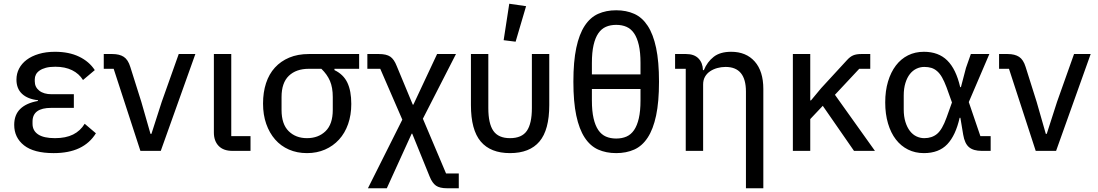

<svg xmlns="http://www.w3.org/2000/svg" viewBox="-20 -807 5871 1027"><path d="M493 -94Q460 -41 404 -14.5Q348 12 267 12Q161 12 108.5 -29.5Q56 -71 56 -139Q56 -193 88.5 -224.5Q121 -256 183 -267V-271Q128 -277 98 -305Q68 -333 68 -381Q68 -413 82 -440Q96 -467 122.5 -487Q149 -507 187.5 -518.5Q226 -530 274 -530Q349 -530 403 -504Q457 -478 487 -432L424 -379Q403 -413 365.5 -431.5Q328 -450 276 -450Q246 -450 225.5 -444.5Q205 -439 191.5 -429.5Q178 -420 172 -408Q166 -396 166 -383V-372Q166 -341 190 -322Q214 -303 256 -303H375V-230H254Q154 -230 154 -157V-145Q154 -108 184 -88Q214 -68 274 -68Q332 -68 371 -87.5Q410 -107 433 -145Z M731 0 588 -439H535V-518H581Q619 -518 642 -503Q665 -488 677 -449L736 -262L785 -91H790L845 -262L936 -518H1025L840 0Z M1320 0H1223Q1175 0 1149.5 -26.5Q1124 -53 1124 -98V-518H1217V-79H1320Z M1769 -439V-432Q1817 -409 1838 -365Q1859 -321 1859 -251Q1859 -192 1842 -143.5Q1825 -95 1793.5 -60.5Q1762 -26 1718.5 -7Q1675 12 1622 12Q1569 12 1525.5 -7Q1482 -26 1451.5 -61Q1421 -96 1404 -144.5Q1387 -193 1387 -253Q1387 -313 1403 -362Q1419 -411 1450.5 -445.5Q1482 -480 1527.5 -499Q1573 -518 1632 -518H1901V-439ZM1632 -439Q1564 -439 1525 -401.5Q1486 -364 1486 -288V-219Q1486 -143 1524 -105.5Q1562 -68 1622 -68Q1683 -68 1721.5 -105.5Q1760 -143 1760 -219V-288Q1760 -339 1745 -374Q1730 -409 1699 -439Z M2007 -518Q2047 -518 2067.5 -504Q2088 -490 2102 -454L2188 -247H2191L2318 -518H2419L2242 -172L2366 121H2434V200H2372Q2332 200 2312 186Q2292 172 2278 137L2185 -92H2182L2049 200H1948L2132 -167L2014 -439H1945V-518Z M2592 -229Q2592 -146 2619 -107Q2646 -68 2708 -68Q2771 -68 2798 -107Q2825 -146 2825 -229V-518H2918V-245Q2918 -112 2865.5 -50Q2813 12 2708 12Q2604 12 2551.5 -50Q2499 -112 2499 -245V-518H2592ZM2738 -584 2674 -592 2704 -787 2794 -774Z M3276 -752Q3330 -752 3372.5 -733Q3415 -714 3444.5 -669Q3474 -624 3489.5 -551Q3505 -478 3505 -370Q3505 -262 3489.5 -189Q3474 -116 3444.5 -71Q3415 -26 3372.5 -7Q3330 12 3276 12Q3222 12 3179.5 -7Q3137 -26 3107.5 -71Q3078 -116 3062.5 -189Q3047 -262 3047 -370Q3047 -478 3062.5 -551Q3078 -624 3107.5 -669Q3137 -714 3179.5 -733Q3222 -752 3276 -752ZM3146 -409H3406V-470Q3406 -527 3397 -566Q3388 -605 3371.5 -629Q3355 -653 3331 -663.5Q3307 -674 3276 -674Q3245 -674 3221 -663.5Q3197 -653 3180.5 -629Q3164 -605 3155 -566Q3146 -527 3146 -470ZM3276 -66Q3307 -66 3331 -76.5Q3355 -87 3371.5 -111Q3388 -135 3397 -174Q3406 -213 3406 -270V-331H3146V-270Q3146 -213 3155 -174Q3164 -135 3180.5 -111Q3197 -87 3221 -76.5Q3245 -66 3276 -66Z M3648 0V-439H3591V-518H3650Q3693 -518 3716 -494.5Q3739 -471 3740 -432H3745Q3763 -476 3797.5 -503Q3832 -530 3891 -530Q3971 -530 4017 -478Q4063 -426 4063 -331V200H3970V-317Q3970 -449 3861 -449Q3838 -449 3816.5 -443Q3795 -437 3778 -425.5Q3761 -414 3751 -396.5Q3741 -379 3741 -355V0Z M4381 -241 4314 -170V0H4221V-518H4314V-270H4318L4372 -335L4510 -485Q4527 -504 4544 -511Q4561 -518 4586 -518H4635V-439H4576L4446 -300L4660 0H4548Z M5279 0H5231Q5187 0 5163.5 -19.5Q5140 -39 5132 -87L5117 -177H5113Q5092 -83 5047 -35.5Q5002 12 4922 12Q4875 12 4837 -7Q4799 -26 4772 -61Q4745 -96 4730 -146.5Q4715 -197 4715 -259Q4715 -321 4730 -371Q4745 -421 4772 -456.5Q4799 -492 4837 -511Q4875 -530 4922 -530Q5000 -530 5047 -483.5Q5094 -437 5116 -341H5120L5147 -444L5173 -518H5272L5162 -261L5224 -79H5279ZM4924 -68Q4965 -68 4992.5 -91Q5020 -114 5043 -178L5072 -259L5043 -340Q5031 -372 5019 -393Q5007 -414 4992.5 -426.5Q4978 -439 4961.5 -444Q4945 -449 4924 -449Q4902 -449 4882 -439.5Q4862 -430 4847 -411Q4832 -392 4823 -363Q4814 -334 4814 -296V-222Q4814 -184 4823 -155Q4832 -126 4847 -106.5Q4862 -87 4882 -77.5Q4902 -68 4924 -68Z M5520 0 5377 -439H5324V-518H5370Q5408 -518 5431 -503Q5454 -488 5466 -449L5525 -262L5574 -91H5579L5634 -262L5725 -518H5814L5629 0Z"/></svg>

Font: IBM Plex Sans Text
Style: Regular
Weight: 450
Designer: Mike Abbink, Paul van der Laan, Pieter van Rosmalen
Foundry: Bold Monday
Version: Version 3.005